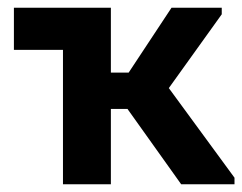

<svg xmlns="http://www.w3.org/2000/svg" viewBox="-20 -477 627 497"><path d="M143 -348H16V-457H267V-289H313L424 -457H554V-440L417 -249L587 -17V0H449L310 -195H267V0H143Z"/></svg>

Font: Tilda Sans Bold
Style: Regular
Weight: 700
Designer: ParaType Ltd
Foundry: ParaType Ltd
Version: Version 1.009